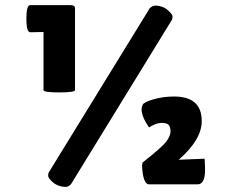

<svg xmlns="http://www.w3.org/2000/svg" viewBox="-20 -720 888 750"><path d="M273 -688V-368Q273 -359 211.5 -359Q150 -359 150 -368V-595L98 -594Q83 -594 83 -647Q83 -700 98 -700H255Q273 -700 273 -688ZM562 -222Q533 -265 533 -293Q533 -301 537.5 -311Q542 -321 579.5 -332Q617 -343 660 -343Q768 -343 768 -247Q768 -174 678 -96L779 -100Q781 -82 781 -56Q781 0 752 0H562Q545 0 538 -40Q535 -61 535 -72Q535 -83 538 -86Q613 -145 629.5 -167Q646 -189 646 -206.5Q646 -224 639 -232Q632 -240 611 -240Q590 -240 562 -222ZM565 -688Q576 -698 586 -698Q620 -698 642 -674Q654 -663 654 -654.5Q654 -646 650 -640L257 0Q247 10 237 10Q203 10 180 -14Q168 -26 168 -34.5Q168 -43 172 -49Z"/></svg>

Font: Lilita One
Style: Regular
Weight: 400
Designer: Juan Montoreano
Foundry: Juan Montoreano
Version: Version 1.002